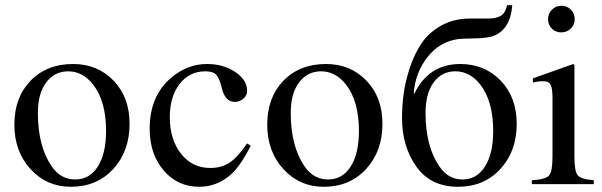

<svg xmlns="http://www.w3.org/2000/svg" viewBox="-20 -705 2305 735"><path d="M476 -231Q476 -126 413.5 -58Q351 10 251 10Q159 10 97 -57.5Q35 -125 35 -228Q35 -332 97 -396Q159 -460 260 -460Q353 -460 414.5 -396.5Q476 -333 476 -231ZM386 -204Q386 -318 336 -382Q296 -432 241 -432Q189 -432 157 -389.5Q125 -347 125 -273Q125 -145 178 -68Q212 -18 268 -18Q323 -18 354.5 -67.5Q386 -117 386 -204Z M926 -156 940 -147Q897 -63 858 -32Q807 10 743 10Q660 10 606.5 -52.5Q553 -115 553 -212Q553 -339 637 -409Q699 -460 772 -460Q835 -460 880.5 -429.5Q926 -399 926 -357Q926 -340 912 -327.5Q898 -315 879 -315Q844 -315 831 -361L825 -383Q817 -411 805 -421.5Q793 -432 766 -432Q705 -432 667.5 -383.5Q630 -335 630 -257Q630 -171 673 -116.5Q716 -62 785 -62Q828 -62 859 -82.5Q890 -103 926 -156Z M1444 -231Q1444 -126 1381.5 -58Q1319 10 1219 10Q1127 10 1065 -57.5Q1003 -125 1003 -228Q1003 -332 1065 -396Q1127 -460 1228 -460Q1321 -460 1382.5 -396.5Q1444 -333 1444 -231ZM1354 -204Q1354 -318 1304 -382Q1264 -432 1209 -432Q1157 -432 1125 -389.5Q1093 -347 1093 -273Q1093 -145 1146 -68Q1180 -18 1236 -18Q1291 -18 1322.5 -67.5Q1354 -117 1354 -204Z M1564 -347 1566 -346Q1621 -460 1742 -460Q1835 -460 1896.5 -396.5Q1958 -333 1958 -231Q1958 -126 1895.5 -58Q1833 10 1733 10Q1629 10 1574 -67Q1519 -144 1519 -253Q1519 -298 1525 -344.5Q1531 -391 1548.5 -444.5Q1566 -498 1593.5 -539Q1621 -580 1669 -607Q1717 -634 1779 -634H1846Q1881 -634 1898 -645Q1915 -656 1921 -685H1941Q1934 -592 1868 -567Q1846 -559 1797 -558Q1748 -557 1738 -556Q1664 -547 1616.5 -486.5Q1569 -426 1564 -347ZM1868 -204Q1868 -318 1818 -382Q1778 -432 1723 -432Q1671 -432 1640 -389.5Q1609 -347 1609 -273Q1609 -145 1662 -68Q1696 -18 1750 -18Q1805 -18 1836.5 -67.5Q1868 -117 1868 -204Z M2180 -632Q2180 -610 2165 -595.5Q2150 -581 2128 -581Q2107 -581 2092.5 -595.5Q2078 -610 2078 -632Q2078 -653 2093 -668Q2108 -683 2129 -683Q2151 -683 2165.5 -668Q2180 -653 2180 -632ZM2253 0H2016V-15Q2068 -18 2081.5 -33Q2095 -48 2095 -104V-331Q2095 -366 2088 -380Q2081 -394 2062 -394Q2038 -394 2020 -389V-405L2175 -460L2179 -456V-105Q2179 -49 2191.5 -34Q2204 -19 2253 -15Z"/></svg>

Font: STIX
Style: Regular
Weight: 400
Designer: MicroPress Inc., with final additions and corrections provided by Coen Hoffman, Elsevier (retired)
Version: Version 1.1.1